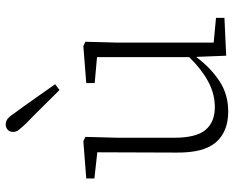

<svg xmlns="http://www.w3.org/2000/svg" viewBox="-92 -700 805 660"><g transform="rotate(-90 310.0 -369.5)"><path d="M257 13Q189 13 152 -28.5Q115 -70 116 -165L117 -437L27 -447V-475L155 -485L170 -478L167 -367V-173Q167 -97 194 -65Q221 -33 272 -33Q318 -33 360.5 -56Q403 -79 444 -121V-438L355 -446V-475L482 -485L497 -478L494 -367V-37L579 -29V0L449 6L445 -96H444Q407 -47 361.5 -17Q316 13 257 13ZM351 -582 331 -567Q301 -597 272 -626.5Q243 -656 217 -681Q201 -698 194 -707Q187 -716 187 -726Q187 -739 195 -745.5Q203 -752 213 -752Q224 -752 233 -744.5Q242 -737 255 -717Q278 -686 302 -651.5Q326 -617 351 -582Z"/></g></svg>

Font: Source Serif 4 SmText Light
Style: Regular
Weight: 300
Designer: Frank Grießhammer
Foundry: Adobe
Version: Version 4.005;hotconv 1.1.0;makeotfexe 2.6.0